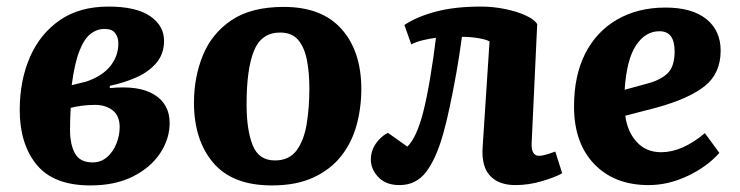

<svg xmlns="http://www.w3.org/2000/svg" viewBox="-20 -549 2250 584"><path d="M255 15Q143 15 91.5 -48Q40 -111 40 -214Q40 -303 70.5 -374Q101 -445 161 -487Q221 -529 310 -529Q394 -529 436.5 -500Q479 -471 479 -425Q479 -385 455.5 -357.5Q432 -330 394.5 -313.5Q357 -297 314 -288V-281Q403 -290 449.5 -261Q496 -232 496 -175Q496 -127 467.5 -83.5Q439 -40 385 -12.5Q331 15 255 15ZM198 -290 243 -301Q292 -318 316 -348.5Q340 -379 340 -417Q340 -435 330.5 -448Q321 -461 298 -461Q275 -461 255.5 -446Q236 -431 221.5 -394Q207 -357 198 -290ZM262 -55Q287 -55 305.5 -71Q324 -87 334 -112Q344 -137 344 -162Q344 -197 322.5 -213.5Q301 -230 269 -230Q250 -230 230 -227.5Q210 -225 195 -221Q194 -203 193.5 -186Q193 -169 193 -154Q193 -110 208 -82.5Q223 -55 262 -55Z M807 15Q687 15 628.5 -54Q570 -123 570 -237Q570 -314 597 -380.5Q624 -447 684 -487.5Q744 -528 843 -528Q959 -528 1019 -460.5Q1079 -393 1079 -278Q1079 -221 1064.5 -168Q1050 -115 1017.5 -74Q985 -33 933 -9Q881 15 807 15ZM816 -61Q860 -61 882.5 -92Q905 -123 913 -173Q921 -223 921 -279Q921 -328 913.5 -366.5Q906 -405 887 -427.5Q868 -450 832 -450Q775 -450 752.5 -394.5Q730 -339 730 -232Q730 -154 748.5 -107.5Q767 -61 816 -61Z M1210 -473Q1247 -498 1305 -513.5Q1363 -529 1443 -529Q1480 -529 1516.5 -521.5Q1553 -514 1579 -502Q1605 -490 1614 -476L1597 -112Q1596 -75 1620 -75Q1634 -75 1669 -88L1690 -22Q1669 -10 1628.5 2Q1588 14 1548 14Q1497 14 1470.5 -14.5Q1444 -43 1448 -101L1469 -423Q1459 -429 1434.5 -433Q1410 -437 1385 -437Q1378 -383 1368 -327Q1358 -271 1347.5 -222Q1337 -173 1328 -142Q1307 -67 1276.5 -26.5Q1246 14 1195 14Q1154 14 1131 -10Q1108 -34 1108 -64Q1108 -90 1123 -112Q1138 -134 1160 -145L1219 -103Q1247 -130 1267 -207Q1278 -250 1288.5 -312.5Q1299 -375 1306 -434Q1289 -432 1267.5 -427Q1246 -422 1231 -414Z M2004 -526Q2085 -526 2128.5 -491Q2172 -456 2172 -395Q2172 -326 2124 -287.5Q2076 -249 1978 -222L1882 -197Q1888 -149 1916.5 -117.5Q1945 -86 1991 -86Q2055 -86 2124 -144L2168 -84Q2131 -42 2072 -14Q2013 14 1953 14Q1849 14 1787.5 -50Q1726 -114 1726 -225Q1726 -319 1760 -386Q1794 -453 1857 -489.5Q1920 -526 2004 -526ZM2032 -393Q2032 -454 1986 -454Q1943 -454 1914.5 -411Q1886 -368 1880 -276L1946 -294Q1989 -305 2010.5 -326Q2032 -347 2032 -393Z"/></svg>

Font: Literata 12pt
Style: Bold Italic
Weight: 700
Italic angle: -2°
Designer: Latin by Veronika Burian and Jose Scaglione. Greek by Irene Vlachou. Cyrillic by Vera Evstafieva
Foundry: TypeTogether
Version: Version 3.002